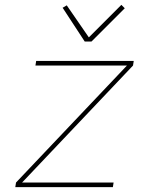

<svg xmlns="http://www.w3.org/2000/svg" viewBox="-20 -771 640 791"><path d="M43 0 46 -19 503 -501H126L129 -520H531L528 -501L71 -19H448L445 0ZM329 -600 238 -739 255 -749 346 -617 480 -751 494 -737 357 -600Z"/></svg>

Font: Iosevka Thin Extended Oblique
Style: Regular
Weight: 100
Width: 7
Italic angle: -9°
Monospace: yes
Designer: Belleve Invis
Foundry: Belleve Invis
Version: Version 32.5.0; ttfautohint (v1.8.4)